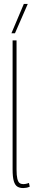

<svg xmlns="http://www.w3.org/2000/svg" viewBox="-20 -945 173 975"><path d="M64 -740V-85Q64 -54 68 -37.5Q72 -21 79.5 -15.5Q87 -10 98 -10Q103 -10 109.5 -11Q116 -12 127 -16L131 3Q122 7 113.5 8.5Q105 10 98 10Q80 10 68 2.5Q56 -5 50 -25.5Q44 -46 44 -85V-740ZM38 -776 101 -925H121L56 -776Z"/></svg>

Font: Georama ExtraCondensed Thin
Style: Regular
Weight: 100
Width: 2
Designer: Jean-Baptiste Levee
Foundry: Production Type
Version: Version 1.001